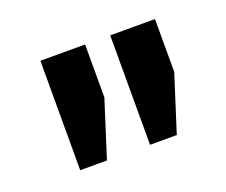

<svg xmlns="http://www.w3.org/2000/svg" viewBox="-58 -846 500 425"><g transform="rotate(-20 192.0 -633.0)"><path d="M173.3 -637.2 130.9 -503.9H67.9V-761.7H173.3ZM337.9 -637.2 295.4 -503.9H232.4V-761.7H337.9Z"/></g></svg>

Font: Hanuman
Style: Bold
Weight: 700
Designer: Danh Hong
Version: Version 8.002; ttfautohint (v1.8.3)